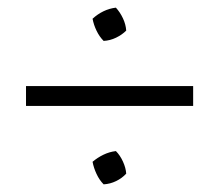

<svg xmlns="http://www.w3.org/2000/svg" viewBox="-20 -534 575 502"><path d="M48 -257V-309H485V-257ZM251 -52Q240 -63 232.5 -79Q225 -95 222 -111Q235 -122 250.5 -129.5Q266 -137 283 -139Q294 -128 301.5 -111.5Q309 -95 310 -80Q299 -68 283.5 -60.5Q268 -53 251 -52ZM251 -427Q240 -438 232.5 -453.5Q225 -469 222 -485Q235 -497 250.5 -504.5Q266 -512 283 -514Q294 -502 301.5 -486Q309 -470 310 -454Q299 -443 283.5 -435.5Q268 -428 251 -427Z"/></svg>

Font: Piazzolla Thin Light
Style: Regular
Weight: 300
Version: Version 2.005